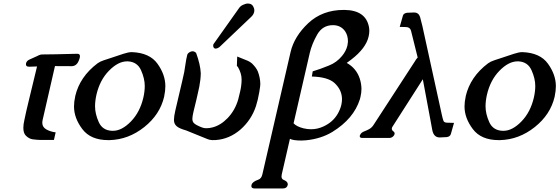

<svg xmlns="http://www.w3.org/2000/svg" viewBox="-20 -772 3170 1088"><path d="M291.5 -397.5 221.7 -92.8Q219.7 -83.5 219.7 -75.7Q219.7 -51.3 243.2 -38.3Q266.6 -25.4 295.4 -22L285.6 21H207.5Q188 20.5 166 17.6Q144 14.6 126 -3.9Q112.3 -18.1 112.3 -47.9Q112.3 -66.9 118.2 -92.3Q123.5 -118.7 128.9 -142.1Q130.4 -147.9 142.6 -199.7L189.9 -395.5Q166.5 -395 147.9 -394H145Q124 -394 127.4 -413.1L127.9 -414.1Q130.9 -427.2 147 -434.6Q156.7 -439.5 191.4 -454.6Q197.3 -457.5 200.2 -459Q210.4 -463.4 217.8 -463.4L295.9 -464.4L417.5 -467.3H418Q433.1 -467.3 433.1 -453.6Q433.1 -450.2 432.1 -445.3Q430.7 -438.5 425.8 -427.2Q413.6 -397 385.3 -397Z M910.2 -224.1Q886.7 -123 797.6 -52Q708.5 19 601.1 22H593.3Q493.7 22 446.5 -40.5Q399.4 -103 399.4 -168.5Q399.4 -195.8 406.2 -225.6V-227.1Q432.1 -337.4 532.7 -413.1Q546.4 -423.3 567.6 -430.2Q588.9 -437 620.1 -447.5Q651.4 -458 679.7 -467.3Q708 -476.6 726.1 -476.6H728Q828.1 -472.7 872.6 -410.6Q917 -348.6 917 -283.7Q917 -256.8 910.6 -227.1ZM699.7 -424.3Q649.4 -424.3 597.4 -371.1Q545.4 -317.9 526.4 -234.9Q518.6 -200.2 518.6 -169.4Q518.6 -127 539.6 -80.1Q560.5 -33.2 614.3 -30.8H620.6Q670.4 -30.8 721.9 -83.7Q773.4 -136.7 792.5 -219.7Q800.3 -254.4 800.3 -284.7Q800.3 -327.1 779.1 -374.3Q757.8 -421.4 705.1 -424.3Z M1223.1 -504.9Q1219.2 -502 1214.8 -500Q1207 -496.6 1202.1 -496.6Q1192.4 -496.6 1189 -506.8Q1187.5 -512.2 1188.5 -518.6L1189.5 -521.5L1332.5 -723.1Q1341.3 -737.3 1356 -744.1Q1372.6 -752 1385.3 -752Q1410.2 -752 1418.9 -726.6Q1422.9 -714.4 1419.9 -703.1Q1416.5 -689 1403.8 -676.8ZM1035.2 -32.7Q994.6 -44.4 981.4 -56.6Q966.3 -69.3 965.8 -90.8Q965.8 -92.3 965.8 -94.2Q965.8 -111.8 973.1 -144L1012.7 -313Q1020.5 -346.7 1023.9 -363.3Q1029.3 -392.6 1031.7 -412.6Q1034.2 -432.6 1041 -460.9Q1043.5 -471.7 1060.1 -479Q1065.4 -481.4 1071.8 -481.4Q1081.5 -481.4 1091.3 -472.2Q1115.7 -405.3 1117.7 -356.9Q1117.2 -321.3 1109.4 -281.2Q1106 -265.1 1102.1 -248L1092.8 -206.5Q1085.9 -179.7 1078.1 -146L1075.2 -133.3Q1070.8 -113.8 1070.3 -102.5Q1068.8 -84 1079.1 -74.2Q1088.9 -64 1120.6 -51.3Q1131.3 -46.9 1140.6 -45.9Q1146 -45.4 1150.9 -45.4Q1167 -45.4 1185.1 -50.3Q1230.5 -62 1270 -103Q1312.5 -147.5 1330.1 -209.5Q1332.5 -218.8 1340.8 -253.4Q1349.1 -288.6 1349.1 -321.8Q1349.1 -356.4 1328.1 -392.6Q1327.6 -394 1322.3 -398.4L1324.2 -451.7L1384.8 -427.2Q1396.5 -421.9 1407.7 -412.6Q1432.6 -388.2 1441.4 -366.2Q1454.6 -331.1 1455.1 -296.4Q1455.1 -289.6 1454.1 -282.2Q1451.7 -257.8 1440.4 -206.5Q1436 -188.5 1430.2 -169.9Q1404.3 -91.8 1341.8 -37.1Q1279.3 16.1 1203.1 21.5Q1195.8 22 1182.1 22Q1165.5 21 1154.3 15.6Z M1863.3 -24.4Q1799.8 14.2 1714.8 22.9Q1701.2 24.4 1689 24.4Q1640.6 24.4 1623 14.6L1576.7 215.8Q1575.2 222.7 1575.2 227.5Q1575.2 241.7 1585.9 246.6Q1610.4 256.3 1610.8 271.5Q1610.8 273.9 1610.4 275.9Q1606 295.9 1583.5 295.9H1422.9Q1404.3 295.9 1404.3 282.2Q1404.3 279.3 1405.3 275.9Q1409.7 257.8 1443.8 246.1Q1461.4 240.2 1466.8 215.8L1626.5 -476.6Q1647 -565.4 1726.6 -640.6Q1807.1 -715.8 1927.7 -715.8H1932.6Q2052.7 -713.9 2070.8 -619.1Q2072.8 -608.4 2072.8 -597.2Q2072.8 -581.5 2068.8 -564.9Q2053.7 -498.5 1970.7 -434.6Q1957.5 -423.8 1944.8 -415.5Q1998.5 -385.7 2018.1 -328.1Q2027.8 -298.8 2028.3 -268.6Q2028.3 -246.6 2022.9 -223.6Q2020.5 -213.4 2019 -208.5Q1983.9 -98.6 1863.3 -24.4ZM1643.6 -73.2Q1660.6 -54.7 1699.7 -44.9Q1721.2 -39.6 1742.7 -39.6Q1779.3 -39.6 1813.5 -55.7Q1866.2 -80.1 1893.1 -126Q1908.2 -152.3 1914.1 -177.2Q1918 -194.3 1918 -210Q1918 -214.8 1917.5 -220.2Q1913.6 -266.6 1875 -302.2Q1836.9 -335.9 1747.1 -338.4L1752 -367.7Q1794.9 -380.4 1843.3 -400.4Q1887.2 -417.5 1917.5 -454.1Q1941.4 -482.4 1948.7 -514.2Q1950.7 -522.9 1951.2 -531.7Q1951.2 -534.7 1951.7 -537.6Q1951.7 -572.3 1934.6 -596.2Q1910.2 -629.4 1866.7 -629.4Q1808.1 -629.4 1777.8 -576.7Q1747.6 -523.9 1735.4 -472.2Z M2516.1 -76.7 2552.7 -75.7 2535.2 -13.7Q2531.2 2.4 2511.2 4.9L2473.6 6.8H2471.2Q2437 6.8 2429.2 -37.1Q2422.4 -75.2 2418.5 -95.2L2376 -322.8L2205.1 -55.7Q2201.2 -50.3 2200.7 -45.9Q2200.2 -43.5 2200.2 -40.5Q2201.7 -33.2 2207 -29.3Q2218.3 -22 2215.8 -12.2Q2215.3 -9.3 2213.4 -5.9Q2203.1 9.8 2185.5 9.8H2033.7Q2018.6 9.8 2018.6 0Q2018.6 -2 2019 -3.9Q2020 -7.8 2022.9 -11.7Q2029.3 -22 2044.7 -27.8Q2060.1 -33.7 2072.3 -40.5Q2087.4 -49.3 2096.7 -64L2330.1 -422.9Q2339.4 -438.5 2342.8 -441.4Q2347.2 -445.8 2347.7 -447.8Q2347.7 -448.7 2346.2 -448.7L2309.1 -597.7Q2303.7 -618.2 2280.8 -618.7L2245.1 -619.6L2262.7 -681.6L2263.2 -683.1Q2266.1 -696.3 2286.6 -699.7L2324.7 -701.2H2326.2Q2352.1 -701.2 2360.4 -675.8Q2366.2 -654.8 2373.5 -624.5L2484.9 -116.2Q2489.3 -96.7 2493.2 -86.7Q2497.1 -76.7 2516.1 -76.7Z M3123 -224.1Q3099.6 -123 3010.5 -52Q2921.4 19 2814 22H2806.2Q2706.5 22 2659.4 -40.5Q2612.3 -103 2612.3 -168.5Q2612.3 -195.8 2619.1 -225.6V-227.1Q2645 -337.4 2745.6 -413.1Q2759.3 -423.3 2780.5 -430.2Q2801.8 -437 2833 -447.5Q2864.3 -458 2892.6 -467.3Q2920.9 -476.6 2939 -476.6H2940.9Q3041 -472.7 3085.4 -410.6Q3129.9 -348.6 3129.9 -283.7Q3129.9 -256.8 3123.5 -227.1ZM2912.6 -424.3Q2862.3 -424.3 2810.3 -371.1Q2758.3 -317.9 2739.3 -234.9Q2731.4 -200.2 2731.4 -169.4Q2731.4 -127 2752.4 -80.1Q2773.4 -33.2 2827.1 -30.8H2833.5Q2883.3 -30.8 2934.8 -83.7Q2986.3 -136.7 3005.4 -219.7Q3013.2 -254.4 3013.2 -284.7Q3013.2 -327.1 2991.9 -374.3Q2970.7 -421.4 2918 -424.3Z"/></svg>

Font: Caudex
Style: Bold
Weight: 700
Italic angle: -13°
Version: Version 1.04